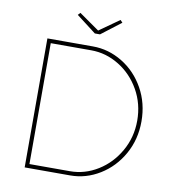

<svg xmlns="http://www.w3.org/2000/svg" viewBox="-93 -946 922 1026"><g transform="rotate(10 368.5 -432.5)"><path d="M110 -700H357Q442 -700 517 -654.5Q592 -609 637 -529Q682 -449 682 -350Q682 -252 637 -172Q592 -92 517 -46Q442 0 357 0H110ZM122 -22H352Q432 -22 502.5 -65.5Q573 -109 616 -184.5Q659 -260 659 -350Q659 -441 616.5 -516Q574 -591 503 -634.5Q432 -678 352 -678H121L132 -689V-13ZM248 -852 260 -865 377 -783H362L478 -865L490 -852L383 -770H355Z"/></g></svg>

Font: Easer Grotesk Variable
Style: Regular
Weight: 400
Designer: Boardeaser, Bonnie Shaver-Troup, Thomas Jockin
Foundry: Lexend
Version: Version 1.001;Glyphs 3.1.2 (3151)